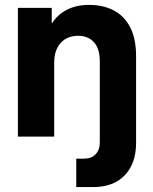

<svg xmlns="http://www.w3.org/2000/svg" viewBox="-20 -557 622 783"><path d="M387 -306Q387 -359 363 -385Q339 -411 299 -411Q254 -411 227.5 -382Q201 -353 201 -300V0H53V-525H191V-462H192Q214 -497 252.5 -517Q291 -537 343 -537Q400 -537 443 -515Q486 -493 510.5 -446.5Q535 -400 535 -327V26Q535 109 489 157.5Q443 206 359 206H291V90H323Q353 90 370 72Q387 54 387 24Z"/></svg>

Font: TikTok Sans 24pt
Style: Bold
Weight: 700
Version: Version 4.000